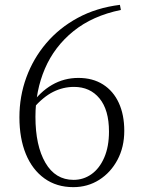

<svg xmlns="http://www.w3.org/2000/svg" viewBox="-20 -757 584 791"><path d="M282 14Q213 14 163 -22Q113 -58 86.5 -122.5Q60 -187 60 -274Q60 -360 88.5 -438Q117 -516 170.5 -579Q224 -642 300.5 -683.5Q377 -725 474 -737L478 -716Q361 -692 282.5 -628.5Q204 -565 165 -474Q126 -383 126 -276Q126 -157 167 -86.5Q208 -16 283 -16Q324 -16 357 -39.5Q390 -63 409.5 -108Q429 -153 429 -215Q429 -304 390 -351.5Q351 -399 285 -399Q240 -399 199 -378.5Q158 -358 116 -310L98 -321H104Q185 -436 303 -436Q362 -436 404.5 -409Q447 -382 469.5 -333Q492 -284 492 -218Q492 -151 464 -98.5Q436 -46 388.5 -16Q341 14 282 14Z"/></svg>

Font: Noto Serif SC ExtraLight
Style: Regular
Weight: 200
Designer: Ryoko NISHIZUKA 西塚涼子 (kana & ideographs); Frank Grießhammer (Latin, Greek & Cyrillic); Wenlong ZHANG 张文龙 (bopomofo); San
Foundry: Adobe
Version: Version 2.002-H1;hotconv 1.1.0;makeotfexe 2.6.0